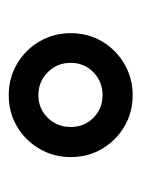

<svg xmlns="http://www.w3.org/2000/svg" viewBox="38 -776 324 440"><g transform="rotate(90 200.0 -556.0)"><path d="M198 -414Q159 -414 126.5 -433Q94 -452 75 -484.5Q56 -517 56 -556Q56 -596 75 -628Q94 -660 126.5 -679Q159 -698 198 -698Q238 -698 270 -679Q302 -660 321 -628Q340 -596 340 -556Q340 -517 321 -484.5Q302 -452 270 -433Q238 -414 198 -414ZM198 -482Q229 -482 250 -503.5Q271 -525 271 -556Q271 -587 250 -608Q229 -629 198 -629Q167 -629 145.5 -608Q124 -587 124 -556Q124 -525 145.5 -503.5Q167 -482 198 -482Z"/></g></svg>

Font: Archivo Narrow
Style: Bold
Weight: 700
Designer: Hector Gatti
Foundry: Omnibus-Type
Version: Version 3.002